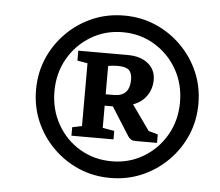

<svg xmlns="http://www.w3.org/2000/svg" viewBox="-45 -831 752 655"><g transform="rotate(5 331.5 -503.0)"><path d="M355 -225Q297 -225 247 -246.5Q197 -268 158.5 -306.5Q120 -345 98.5 -395Q77 -445 77 -503Q77 -561 98.5 -611Q120 -661 158.5 -699.5Q197 -738 247 -759.5Q297 -781 355 -781Q413 -781 463 -759.5Q513 -738 551.5 -699.5Q590 -661 611.5 -611Q633 -561 633 -503Q633 -445 611.5 -395Q590 -345 551.5 -306.5Q513 -268 463 -246.5Q413 -225 355 -225ZM355 -282Q415 -282 464 -311.5Q513 -341 541.5 -391Q570 -441 570 -503Q570 -565 541.5 -615Q513 -665 464 -694.5Q415 -724 355 -724Q295 -724 246 -694.5Q197 -665 168.5 -615Q140 -565 140 -503Q140 -441 168.5 -390.5Q197 -340 246 -311Q295 -282 355 -282ZM211 -357V-386L244 -393V-608L209 -614V-648H378Q422 -648 448 -627Q474 -606 474 -571Q474 -540 457 -516Q440 -492 411 -482L472 -396L504 -387V-358H429Q421 -358 415 -361.5Q409 -365 405 -371L343 -469H315V-393L355 -386V-357ZM315 -508H343Q397 -508 397 -565Q397 -588 386 -598Q375 -608 348 -608Q331 -608 315 -605Z"/></g></svg>

Font: Faustina Medium
Style: Italic
Weight: 500
Italic angle: -8°
Designer: Alfonso Garcia
Foundry: http://www.omnibus-type.com
Version: Version 1.200